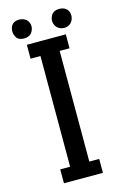

<svg xmlns="http://www.w3.org/2000/svg" viewBox="-131 -933 635 990"><g transform="rotate(-15 186.0 -437.5)"><path d="M237.3 -665V-74.2H290V0H82V-74.2H134.8V-665H82V-739.3H290V-665ZM27.3 -825.2Q27.3 -846.7 39.1 -860.4Q50.8 -875 77.1 -875Q98.6 -875 115.2 -861.3Q129.9 -846.7 129.9 -825.2Q129.9 -806.6 116.2 -789.1Q102.5 -774.4 77.1 -774.4Q51.8 -774.4 39.1 -789.1Q27.3 -806.6 27.3 -825.2ZM252.9 -861.3Q266.6 -875 291 -875Q315.4 -875 330.1 -860.4Q342.8 -847.7 342.8 -825.2Q342.8 -806.6 329.1 -789.1Q314.5 -773.4 291 -773.4Q267.6 -774.4 252.9 -789.1Q239.3 -805.7 239.3 -824.7Q239.3 -843.8 252.9 -861.3Z"/></g></svg>

Font: RobotoJAA
Style: Medium
Weight: 500
Version: Version 2.05; 2016-11-05